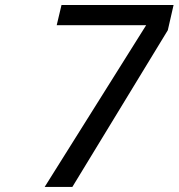

<svg xmlns="http://www.w3.org/2000/svg" viewBox="-20 -742 709 762"><path d="M646 -622.1 267.1 0H157.2L560.1 -642.1H205.1L224.1 -722.2H668.9Z"/></svg>

Font: Perun
Style: Italic
Weight: 400
Italic angle: -12°
Foundry: Stefan Peev, Context Ltd
Version: Version 001.000